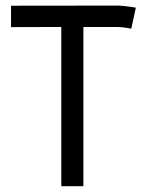

<svg xmlns="http://www.w3.org/2000/svg" viewBox="-20 -654 558 679"><path d="M196.8 4.4V-558.6Q141.1 -558.6 85.7 -558.3Q30.3 -558.1 19 -558.1V-633.8Q44.9 -633.8 193.6 -634Q342.3 -634.3 392.1 -634.3Q416.5 -634.3 460.4 -627L444.3 -552.7Q414.1 -558.6 389.6 -558.6H274.9V4.4Z"/></svg>

Font: Fantasque Sans Mono
Style: Regular
Weight: 400
Monospace: yes
Designer: Jany Belluz
Version: Version 1.8.0 ; ttfautohint (v1.8.2)